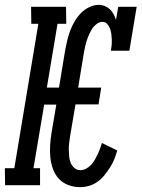

<svg xmlns="http://www.w3.org/2000/svg" viewBox="-56 -763 583 791"><path d="M274 8Q249 8 226 -0.5Q203 -9 187 -26Q171 -43 162.5 -66Q154 -89 151.5 -113.5Q149 -138 150.5 -163.5Q152 -189 156 -214L176 -332H126L82 -70H109V0H-35L-36 -70H3L102 -665H73L72 -735H216L217 -665H181L137 -402H187L213 -559Q217 -579 221.5 -598.5Q226 -618 233.5 -637.5Q241 -657 251.5 -675Q262 -693 277 -708.5Q292 -724 311.5 -733.5Q331 -743 351 -743Q364 -743 376 -738Q388 -733 397 -724.5Q406 -716 412 -704.5Q418 -693 422 -681L431 -735H507L477 -554H401Q403 -566 404 -577.5Q405 -589 404.5 -601Q404 -613 402.5 -624Q401 -635 397 -645.5Q393 -656 385.5 -664.5Q378 -673 366 -673Q354 -673 342.5 -664.5Q331 -656 324 -645Q317 -634 311.5 -622Q306 -610 302 -597.5Q298 -585 295 -572.5Q292 -560 290 -548L266 -402H361L350 -333H255L233 -203Q231 -189 229 -174.5Q227 -160 227.5 -146Q228 -132 229 -118.5Q230 -105 235 -92.5Q240 -80 250.5 -71Q261 -62 275 -62Q287 -62 298.5 -68Q310 -74 319 -83.5Q328 -93 334.5 -104.5Q341 -116 346.5 -127.5Q352 -139 356 -150.5Q360 -162 364 -174L427 -143Q422 -125 415 -107.5Q408 -90 397.5 -73.5Q387 -57 374.5 -41.5Q362 -26 346 -14.5Q330 -3 311.5 2.5Q293 8 274 8Z"/></svg>

Font: Iosevka Curly Slab
Style: Italic
Weight: 400
Italic angle: -9°
Monospace: yes
Designer: Belleve Invis
Foundry: Belleve Invis
Version: Version 22.1.2; ttfautohint (v1.8.4)